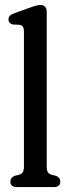

<svg xmlns="http://www.w3.org/2000/svg" viewBox="-20 -756 275 776"><path d="M168.8 -708.4V-84.4Q168.8 -67.7 173.2 -60.3Q177.6 -52.9 188.8 -49.6L206.7 -45.4Q215.1 -41.4 219.4 -35.8Q223.7 -30.1 223.7 -21.6Q223.7 -11.3 217.3 -5.7Q210.8 0 198.7 0H46.9Q34.8 0 28.4 -5.7Q21.9 -11.3 21.9 -21.6Q21.9 -30.1 26.2 -35.8Q30.5 -41.4 38.9 -45.4L56.8 -49.6Q68 -52.9 72.4 -60.3Q76.8 -67.7 76.8 -84.4V-626.8Q76.8 -641.5 72.7 -647.5Q68.7 -653.6 59 -655.8L31.7 -657Q22.1 -660.2 18.1 -665.2Q14.2 -670.2 14.2 -677.6Q14.2 -685.8 19.4 -691.8Q24.6 -697.8 38 -702.6L102.3 -725.6Q118.8 -731.6 127.8 -733.7Q136.7 -735.8 144.1 -735.8Q156 -735.8 162.4 -728.4Q168.8 -720.9 168.8 -708.4Z"/></svg>

Font: Fraunces 144pt S100 Black
Style: Regular
Weight: 900
Version: Version 1.000